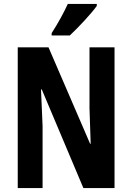

<svg xmlns="http://www.w3.org/2000/svg" viewBox="-20 -954 670 974"><path d="M471 -924V-934H324C303 -889 277 -840 242 -786V-774H334C380 -817 445 -887 471 -924ZM561 0V-714H434V-405C436 -353 437 -317 440 -225H437L226 -714H70V0H196V-315C193 -363 193 -408 188 -500H192L403 0Z"/></svg>

Font: Noto Sans Kannada ExtraCondensed
Style: Bold
Weight: 700
Width: 2
Designer: Jelle Bosma - Monotype Design Team
Foundry: Monotype Imaging Inc.
Version: Version 2.005